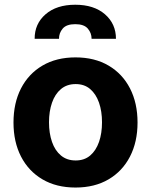

<svg xmlns="http://www.w3.org/2000/svg" viewBox="-20 -801 654 831"><path d="M306.8 10.7Q224.1 10.7 163.9 -24.7Q103.7 -60 71 -123.4Q38.4 -186.8 38.4 -270.6Q38.4 -355.1 71 -418.5Q103.7 -481.9 163.9 -517.2Q224.1 -552.6 306.8 -552.6Q389.6 -552.6 449.8 -517.2Q509.9 -481.9 542.6 -418.5Q575.3 -355.1 575.3 -270.6Q575.3 -186.8 542.6 -123.4Q509.9 -60 449.8 -24.7Q389.6 10.7 306.8 10.7ZM307.5 -106.5Q345.2 -106.5 370.4 -128Q395.6 -149.5 408.6 -186.8Q421.5 -224.1 421.5 -271.7Q421.5 -319.2 408.6 -356.5Q395.6 -393.8 370.4 -415.5Q345.2 -437.1 307.5 -437.1Q269.5 -437.1 243.8 -415.5Q218 -393.8 205.1 -356.5Q192.1 -319.2 192.1 -271.7Q192.1 -224.1 205.1 -186.8Q218 -149.5 243.8 -128Q269.5 -106.5 307.5 -106.5ZM130 -633.2Q129.6 -697.8 177.2 -739.2Q224.8 -780.5 305.8 -780.5Q386.7 -780.5 434.3 -739.2Q481.9 -697.8 481.9 -633.2H376.4Q376.4 -658 360.1 -677.2Q343.7 -696.4 305.8 -696.4Q267.4 -696.4 251.2 -677Q235.1 -657.7 235.4 -633.2Z"/></svg>

Font: InterMG
Style: Bold
Weight: 700
Designer: Rasmus Andersson
Foundry: rsms
Version: Version 3.019;December 26, 2023;FontCreator 15.0.0.2955 64-b